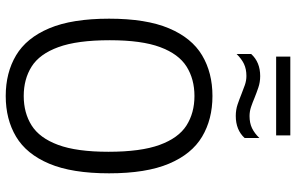

<svg xmlns="http://www.w3.org/2000/svg" viewBox="-210 -864 1084 704"><g transform="rotate(90 332.0 -512.0)"><path d="M332 9Q246.5 9 182.8 -29Q119 -67 83.8 -150.5Q48.5 -234 48.5 -370Q48.5 -506 83.8 -589.5Q119 -673 182.8 -711Q246.5 -749 332 -749Q417.5 -749 481.2 -711Q545 -673 580.2 -589.5Q615.5 -506 615.5 -370Q615.5 -234 580.2 -150.5Q545 -67 481.2 -29Q417.5 9 332 9ZM332 -57Q394 -57 440 -86Q486 -115 511.2 -183Q536.5 -251 536.5 -367.5Q536.5 -486.5 511.2 -555.5Q486 -624.5 440 -653.8Q394 -683 332 -683Q270 -683 224 -654Q178 -625 152.8 -557.2Q127.5 -489.5 127.5 -372.5Q127.5 -253 152.8 -184Q178 -115 224 -86Q270 -57 332 -57ZM405 -834.5Q382.5 -834.5 362.8 -841.2Q343 -848 324.5 -855.5Q308 -862 291.8 -867.8Q275.5 -873.5 258.5 -873.5Q233 -873.5 214.2 -864.5Q195.5 -855.5 178 -837.5V-891Q208 -924 259 -924Q281.5 -924 301.2 -917.2Q321 -910.5 339.5 -903Q356 -896 372.2 -890.5Q388.5 -885 405.5 -885Q431 -885 449.8 -894Q468.5 -903 486 -921V-867Q456.5 -834.5 405 -834.5ZM187.5 -982.5V-1034.5H476.5V-982.5Z"/></g></svg>

Font: Encode Sans Semi Condensed
Style: Regular
Weight: 400
Width: 4
Designer: Multiple Designers
Foundry: Impallari Type
Version: Version 3.000; ttfautohint (v1.8.3) -l 8 -r 50 -G 200 -x 14 